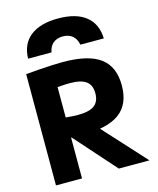

<svg xmlns="http://www.w3.org/2000/svg" viewBox="-144 -1112 993 1210"><g transform="rotate(-15 353.0 -506.5)"><path d="M352 -1013Q470 -1013 533 -962.5Q596 -912 599 -817H446Q439 -855 415 -875.5Q391 -896 352 -896Q313 -896 288.5 -875.5Q264 -855 258 -817H105Q107 -912 171 -962.5Q235 -1013 352 -1013ZM68 -726Q109 -730 152.5 -733Q196 -736 237.5 -738Q279 -740 310 -740Q476 -740 554 -682.5Q632 -625 632 -502Q632 -379 554 -321.5Q476 -264 310 -264Q275 -264 231 -266.5Q187 -269 149 -271L161 -407Q204 -401 246.5 -397Q289 -393 318 -393Q391 -393 424.5 -418Q458 -443 458 -497Q458 -551 424.5 -575.5Q391 -600 318 -600Q289 -600 246.5 -596.5Q204 -593 161 -586L238 -669V0H68ZM478 0 182 -333H374L678 0Z"/></g></svg>

Font: M PLUS 2 ExtraBold
Style: Regular
Weight: 800
Version: Version 1.001